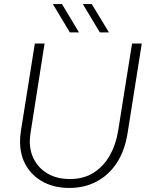

<svg xmlns="http://www.w3.org/2000/svg" viewBox="-20 -915 730 948"><path d="M322 13Q251 13 196.5 -15Q142 -43 110.5 -94.5Q79 -146 79 -217Q79 -229 80 -241.5Q81 -254 83 -267L152 -700H200L131 -260Q130 -250 128.5 -239.5Q127 -229 127 -219Q127 -163 152 -120.5Q177 -78 221.5 -54.5Q266 -31 325 -31Q393 -31 442 -62Q491 -93 521.5 -146.5Q552 -200 563 -267L632 -700H680L610 -258Q597 -174 558.5 -113.5Q520 -53 459.5 -20Q399 13 322 13ZM473 -755 389 -895H433L518 -755ZM325 -755 241 -895H286L370 -755Z"/></svg>

Font: MuseoModerno Thin ExtraLight
Style: Italic
Weight: 250
Italic angle: -9°
Version: Version 1.003